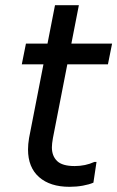

<svg xmlns="http://www.w3.org/2000/svg" viewBox="-20 -712 452 740"><path d="M248 8Q173 8 130.5 -29.5Q88 -67 88 -136Q88 -145 89 -157Q90 -169 92 -180L192 -692H284L184 -180Q182 -170 181 -160Q180 -150 180 -144Q180 -111 200 -91.5Q220 -72 268 -72Q309 -72 344 -88H352L340 -8Q324 -1 299.5 3.5Q275 8 248 8ZM64 -464 80 -544H412L396 -464Z"/></svg>

Font: Kufam
Style: Italic
Weight: 400
Italic angle: -11°
Designer: Artur Schmal
Foundry: Original Type
Version: Version 1.301; ttfautohint (v1.8.3)